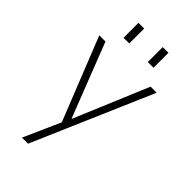

<svg xmlns="http://www.w3.org/2000/svg" viewBox="-285 -816 1119 1119"><g transform="rotate(45 274.5 -256.5)"><path d="M348 -610V-733H395V-610ZM148 -610V-733H195V-610ZM267 -63H269L461 -520H511L191 220H141L242 -7L38 -520H89Z"/></g></svg>

Font: Mplus 1p Light
Style: Regular
Weight: 300
Version: Version 1.061